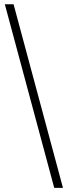

<svg xmlns="http://www.w3.org/2000/svg" viewBox="-20 -782 322 911"><path d="M237.3 109.4 2.9 -761.7H44.4L278.8 109.4Z"/></svg>

Font: Inter Display ExtraLight
Style: Regular
Weight: 200
Designer: Rasmus Andersson
Foundry: rsms
Version: Version 4.000;git-a52131595